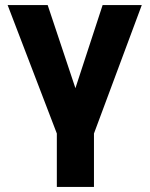

<svg xmlns="http://www.w3.org/2000/svg" viewBox="-20 -525 588 755"><path d="M203.5 210V0L10 -505H167.5L296 -120H257.5L383.5 -505H537.5L349.5 0V210Z"/></svg>

Font: Geologica Roman SemiBold
Style: Regular
Weight: 600
Designer: Sindre Bremnes, Frode Helland
Foundry: Monokrom Skriftforlag AS
Version: Version 1.010;gftools[0.9.28]